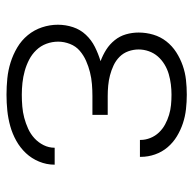

<svg xmlns="http://www.w3.org/2000/svg" viewBox="-22 -560 594 590"><g transform="rotate(90 275.0 -265.0)"><path d="M271 12Q246 12 221 9.5Q196 7 172 -0.5Q148 -8 126 -21Q104 -34 88 -53.5Q72 -73 64 -97Q56 -121 56 -146Q56 -170 63.5 -192.5Q71 -215 87 -232Q103 -249 124 -259.5Q145 -270 168 -277Q149 -284 132.5 -294.5Q116 -305 103.5 -320.5Q91 -336 85.5 -355Q80 -374 80 -394Q80 -417 86.5 -439Q93 -461 107 -479Q121 -497 140.5 -509.5Q160 -522 181.5 -529.5Q203 -537 225.5 -539.5Q248 -542 271 -542Q293 -542 315.5 -539.5Q338 -537 359 -530Q380 -523 399 -511.5Q418 -500 432.5 -483Q447 -466 454.5 -444.5Q462 -423 462 -401V-398H410V-400Q410 -415 404 -430Q398 -445 387 -456.5Q376 -468 362 -475.5Q348 -483 333 -487.5Q318 -492 302.5 -493.5Q287 -495 271 -495Q255 -495 239 -493Q223 -491 207.5 -486.5Q192 -482 178 -473.5Q164 -465 153.5 -453Q143 -441 137.5 -425.5Q132 -410 132 -394Q132 -378 137.5 -362.5Q143 -347 154.5 -335.5Q166 -324 181 -317Q196 -310 211.5 -306Q227 -302 243 -300.5Q259 -299 275 -299H333V-252H275Q257 -252 238.5 -250.5Q220 -249 202 -244.5Q184 -240 167 -232.5Q150 -225 136 -213Q122 -201 115 -183Q108 -165 108 -147Q108 -128 114.5 -110.5Q121 -93 134 -79.5Q147 -66 163.5 -57.5Q180 -49 198 -44Q216 -39 234.5 -37Q253 -35 271 -35Q289 -35 307 -36.5Q325 -38 342 -42.5Q359 -47 375.5 -54.5Q392 -62 405 -74Q418 -86 426 -102Q434 -118 434 -136H486V-135Q486 -111 476.5 -88Q467 -65 450.5 -47.5Q434 -30 412.5 -18Q391 -6 367.5 0.5Q344 7 320 9.5Q296 12 271 12Z"/></g></svg>

Font: Lode Dark
Style: Regular
Weight: 400
Monospace: yes
Designer: Belleve Invis
Foundry: Belleve Invis
Version: Version 29.2.0; ttfautohint (v1.8.3)